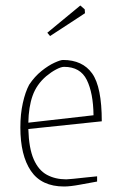

<svg xmlns="http://www.w3.org/2000/svg" viewBox="-20 -668 424 698"><path d="M333 -8Q305 -3 270 3.5Q235 10 213 10Q131 10 92.5 -46.5Q54 -103 54 -205Q54 -253 63 -293.5Q72 -334 86 -360Q106 -390 131 -410Q156 -430 178 -440Q200 -450 209 -450Q280 -450 315 -401Q350 -352 350 -227L83 -199Q85 -129 102.5 -89Q120 -49 150.5 -32.5Q181 -16 221 -16Q225 -16 246.5 -18Q268 -20 293.5 -23Q319 -26 333 -27ZM148 -391Q113 -361 98.5 -320Q84 -279 83 -222L320 -249Q319 -330 295.5 -377.5Q272 -425 213 -425Q202 -425 184 -415.5Q166 -406 148 -391ZM162 -537 152 -549 272 -648 288 -634 289 -620Q262 -602 228 -580Q194 -558 162 -537Z"/></svg>

Font: Grenze Gotisch Thin
Style: Regular
Weight: 100
Designer: Renata Polastri
Foundry: Omnibus-Type
Version: Version 1.001